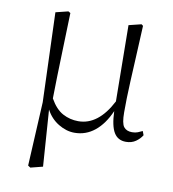

<svg xmlns="http://www.w3.org/2000/svg" viewBox="-81 -590 777 864"><g transform="rotate(10 307.5 -158.0)"><path d="M283.2 14.2Q246.1 14.2 210 -7.6Q173.8 -29.3 152.8 -68.8L170.9 189L115.2 203.1L104 195.8L119.1 -96.2L105 -504.9L162.1 -519L171.9 -513.2Q168.9 -413.6 166.7 -343.5Q164.6 -273.4 163.1 -220.9Q161.6 -168.5 161.1 -121.1Q187 -75.2 220 -57.6Q252.9 -40 291 -40Q382.3 -40 442.9 -157.2L439 -504.9L496.1 -519L503.9 -513.2Q500 -427.7 496.8 -366Q493.7 -304.2 491.5 -259.3Q489.3 -214.4 488.5 -179.9Q487.8 -145.5 487.8 -115.2Q487.8 -64.9 500.2 -49.1Q512.7 -33.2 538.1 -33.2Q553.2 -33.2 564 -37.6Q574.7 -42 585 -46.9L591.8 -28.8Q581.5 -11.7 563 1.2Q544.4 14.2 518.1 14.2Q481.4 14.2 463.4 -15.6Q445.3 -45.4 442.9 -112.8Q416 -51.3 375.5 -18.6Q335 14.2 283.2 14.2Z"/></g></svg>

Font: Source Han Serif TW ExtraLight
Style: Regular
Weight: 250
Designer: Ryoko NISHIZUKA Ë•øÂ°öÊ∂ºÂ≠ê (kana & ideographs); Frank Grie√ühammer (Latin, Greek & Cyrillic); Wenlong ZHANG Âº†ÊñáÈæô 
Foundry: Adobe
Version: Version 2.003;hotconv 1.1.1;makeotfexe 2.6.0